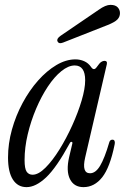

<svg xmlns="http://www.w3.org/2000/svg" viewBox="-20 -760 514 789"><path d="M89 9Q53 9 33 -22Q13 -53 13 -113Q13 -170 29 -227.5Q45 -285 73 -337Q101 -389 136.5 -429Q172 -469 211.5 -492.5Q251 -516 290 -516Q309 -516 326 -508.5Q343 -501 354 -485Q360 -476 366 -476Q372 -476 378 -485Q389 -501 396 -505.5Q403 -510 409 -510Q422 -510 419 -496L330 -113Q315 -48 350 -48Q373 -48 391.5 -79Q410 -110 429 -175Q432 -186 442 -186Q449 -186 451 -180Q453 -174 451 -166Q432 -72 400 -31.5Q368 9 323 9Q284 9 267.5 -24Q251 -57 264 -114L277 -169Q279 -176 274.5 -177Q270 -178 267 -172Q212 -71 169.5 -31Q127 9 89 9ZM114 -42Q138 -42 167 -71Q196 -100 224.5 -146Q253 -192 277 -245Q301 -298 315.5 -347Q330 -396 330 -430Q330 -491 287 -491Q261 -491 232 -467.5Q203 -444 176.5 -404Q150 -364 128.5 -313.5Q107 -263 94 -208.5Q81 -154 81 -102Q81 -67 89.5 -54.5Q98 -42 114 -42ZM239 -585Q221 -578 216 -591Q212 -601 229 -613L386 -720Q414 -740 434 -740Q454 -740 463.5 -730Q473 -720 473 -706Q473 -691 462.5 -680Q452 -669 422 -657Z"/></svg>

Font: Instrument Serif
Style: Italic
Weight: 400
Italic angle: -13°
Designer: Rodrigo Fuenzalida
Foundry: fragTYPE
Version: Version 1.000; ttfautohint (v1.8.4.7-5d5b);gftools[0.9.27]